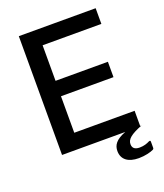

<svg xmlns="http://www.w3.org/2000/svg" viewBox="-163 -849 961 1127"><g transform="rotate(-20 317.5 -285.0)"><path d="M403 90C403 142 441 172 508 172C547 172 584 162 600 154C606 151 607 148 607 142V107C607 98 605 96 595 100C582 107 561 115 534 115C503 115 489 102 489 78C489 47 516 25 587 -3H579V-98H202V-326H530V-422H203V-644H570V-742H90V0H485C421 24 403 54 403 90Z"/></g></svg>

Font: Cheyenne Sans Medium
Style: Regular
Weight: 500
Designer: The Public Sans project authors (U.S. Web Design System), Libre Franklin designed by Pablo Impallari and Rodrigo Fuenzal
Foundry: The Cheyenne Sans Project Authors
Version: Version 2.007